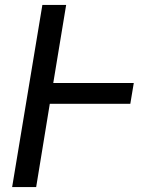

<svg xmlns="http://www.w3.org/2000/svg" viewBox="-20 -755 640 775"><path d="M29 0 151 -735H247L195 -420H520L506 -336H181L126 0Z"/></svg>

Font: Iosevka Curly MdExObl
Style: Regular
Weight: 500
Width: 7
Italic angle: -9°
Monospace: yes
Designer: Belleve Invis
Foundry: Belleve Invis
Version: Version 11.1.0; ttfautohint (v1.8.3)